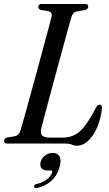

<svg xmlns="http://www.w3.org/2000/svg" viewBox="-24 -720 546 963"><path d="M304.5 0H13.5Q-3.5 0 -3.5 -14Q-3.5 -26.5 11.5 -30.5L49.5 -36.5Q72.5 -40.5 80 -69Q87 -92.5 99.2 -137Q111.5 -181.5 127 -238Q142.5 -294.5 159 -354.8Q175.5 -415 190.5 -471Q205.5 -527 217.2 -570.2Q229 -613.5 234.5 -635.5Q239.5 -658.5 220.5 -663.5L181 -670Q168 -674.5 168 -684.5Q168 -700 186 -700H403.5Q418.5 -700 418.5 -687Q418.5 -674.5 404 -670L360.5 -662.5Q340 -658 333.5 -632Q326.5 -608 314.2 -563.5Q302 -519 286.8 -463.2Q271.5 -407.5 255.5 -348.2Q239.5 -289 224.8 -234.2Q210 -179.5 199 -137.8Q188 -96 183 -75.5Q177.5 -51 187.2 -40.5Q197 -30 225 -30H292Q342 -30 377.5 -62.2Q413 -94.5 455 -175Q464.5 -195 475 -195Q489 -195 487 -173Q480 -117 461 -75.8Q442 -34.5 416 -11.8Q390 11 362.5 11Q347.5 11 336 5.5Q324.5 0 304.5 0ZM213.5 135Q191 135 183 122.5Q175 110 180 92Q185.5 72 202.5 59.5Q219.5 47 240 47Q264 47 274.2 64.2Q284.5 81.5 275.5 116Q264 159.5 233.2 187Q202.5 214.5 162 222.5Q146.5 225.5 146.5 215.5Q147.5 205 159 203Q191.5 196 212.2 178.8Q233 161.5 237 145.5Q240 135 230 135Z"/></svg>

Font: Fraunces 144pt Soft
Style: Italic
Weight: 400
Italic angle: -16°
Version: Version 1.000;[b76b70a41]